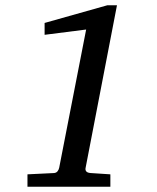

<svg xmlns="http://www.w3.org/2000/svg" viewBox="-20 -707 596 727"><path d="M304.2 -71.8Q302.2 -63.5 306.6 -58.1Q311 -52.7 323.2 -51.8L397.9 -46.9V0H84V-46.9L185.1 -51.8Q193.4 -52.7 198 -58.6Q202.6 -64.5 204.1 -71.8L306.2 -595.2L148.9 -575.2V-620.1L386.2 -687H422.9Z"/></svg>

Font: Charis SIL Cyr
Style: Italic
Weight: 400
Italic angle: -11°
Foundry: SIL International
Version: Version 5.000